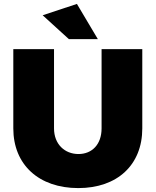

<svg xmlns="http://www.w3.org/2000/svg" viewBox="-20 -952 795 981"><path d="M373 -932 198 -874 332 -752H480ZM256 -296V-701H48V-296C48 -110 179 9 380 9C580 9 707 -110 707 -296V-701H499V-296C499 -214 450 -165 381 -165C311 -165 256 -215 256 -296Z"/></svg>

Font: Montserrat ExtraBold
Style: Regular
Weight: 800
Designer: Julieta Ulanovsky
Foundry: Julieta Ulanovsky
Version: Version 4.000